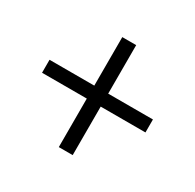

<svg xmlns="http://www.w3.org/2000/svg" viewBox="-112 -686 724 713"><g transform="rotate(30 250.0 -329.0)"><path d="M28.3 -301.3H471.7V-356.9H28.3ZM220.2 -93.3H279.8V-564.9H220.2Z"/></g></svg>

Font: Roboto Flex
Style: wght 200 wdth 100 opsz 14.0 GRAD 0.00 slnt 0.00 XTRA 468 XOPQ 96 YOPQ 79 YTLC 514 YTUC 712 YTAS 750 YTDE -203.00 YTFI 738
Weight: 200
Designer: Berlow after Robertson
Foundry: Google
Version: Version 3.100